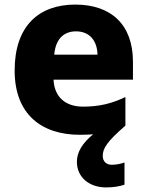

<svg xmlns="http://www.w3.org/2000/svg" viewBox="-20 -579 643 839"><path d="M429 102C429 70 447 40 528 -30V-155C467 -126 413 -113 343 -113C262 -113 217 -159 214 -231H561V-309C561 -473 464 -559 309 -559C150 -559 44 -466 44 -271C44 -78 163 10 329 10C350 10 369 9 387 8C340 46 316 86 316 128C316 195 369 240 444 240C478 240 503 235 524 228V131C511 136 489 141 469 141C446 141 429 128 429 102ZM312 -442C374 -442 405 -398 406 -340H217C223 -410 260 -442 312 -442Z"/></svg>

Font: Noto Sans Bengali UI ExtraBold
Style: Regular
Weight: 800
Designer: Jelle Bosma - Monotype Design Team
Foundry: Monotype Imaging Inc.
Version: Version 2.003